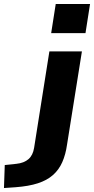

<svg xmlns="http://www.w3.org/2000/svg" viewBox="-128 -755 474 968"><path d="M130 -588 153 -735H326L303 -588ZM-108 193 -104 77 -46 71Q-7 67 15.5 47.5Q38 28 44 -10L121 -496H285L210 -26Q203 24 186 62.5Q169 101 139 127.5Q109 154 63 169Q17 184 -50 189Z"/></svg>

Font: Nunito Sans 10pt SemiExpanded ExtraBold
Style: Italic
Weight: 800
Width: 6
Italic angle: -9°
Designer: Vernon Adams
Foundry: Vernon Adams
Version: Version 3.101;gftools[0.9.27]